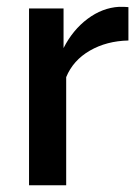

<svg xmlns="http://www.w3.org/2000/svg" viewBox="-20 -548 414 568"><path d="M359.9 -428.2Q295.4 -426.8 245.8 -398.2Q196.3 -369.6 175.8 -319.8V0H65.9V-522.9H168V-405.8Q195.3 -459.5 239 -492.2Q282.7 -524.9 332 -527.8Q353 -527.8 359.9 -526.9Z"/></svg>

Font: Rawline SemiBold
Style: Regular
Weight: 600
Designer: Matt McInerney, Pablo Impallari, Rodrigo Fuenzalida
Foundry: Matt McInerney, Pablo Impallari, Rodrigo Fuenzalida
Version: Version 4.020;PS 004.020;hotconv 1.0.88;makeotf.lib2.5.64775